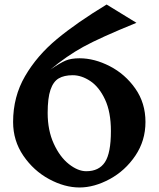

<svg xmlns="http://www.w3.org/2000/svg" viewBox="-20 -818 702 850"><path d="M38 -278Q38 -390 91 -481Q144 -572 232 -645Q320 -718 452 -798L584 -717Q422 -651 348.5 -610.5Q275 -570 203 -510Q247 -540 271 -550Q295 -560 332 -560Q398 -560 466 -525Q534 -490 579 -426Q624 -362 624 -278Q624 -195 579 -128.5Q534 -62 465.5 -25Q397 12 332 12Q266 12 197.5 -25Q129 -62 83.5 -128.5Q38 -195 38 -278ZM362 -60Q418 -60 444.5 -100Q471 -140 471 -238Q471 -322 445 -377.5Q419 -433 380 -459Q341 -485 302 -485Q264 -485 240 -471Q216 -457 203.5 -420.5Q191 -384 191 -318Q191 -241 218 -182Q245 -123 285 -91.5Q325 -60 362 -60Z"/></svg>

Font: Tiejili SC
Style: Regular
Weight: 400
Designer: Buernia
Foundry: Ershou Xiaoxi Press
Version: Version 1.100